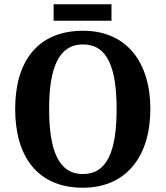

<svg xmlns="http://www.w3.org/2000/svg" viewBox="-20 -869 775 899"><path d="M231 -772H502V-849H231ZM368 10C571 10 684 -137 684 -358C684 -580 571 -725 369 -725C155 -725 51 -580 51 -359C51 -137 155 10 368 10ZM368 -54C254 -54 210 -166 210 -358C210 -550 254 -661 369 -661C484 -661 526 -550 526 -358C526 -166 484 -54 368 -54Z"/></svg>

Font: Noto Serif Bengali SemiCondensed
Style: Bold
Weight: 700
Width: 4
Designer: Juan Bruce, Universal Thirst, Indian Type Foundry and the Monotype Design Team.
Foundry: Monotype Imaging Inc.
Version: Version 2.003